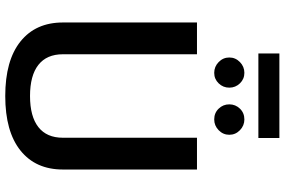

<svg xmlns="http://www.w3.org/2000/svg" viewBox="-192 -854 1058 713"><g transform="rotate(90 336.5 -497.0)"><path d="M63 -202V-700H181V-202Q181 -142 220.5 -111Q260 -80 336 -80Q412 -80 451.5 -111Q491 -142 491 -202V-700H609V-202Q609 -101 538.5 -44.5Q468 12 336 12Q204 12 133.5 -44.5Q63 -101 63 -202ZM178 -1006H492V-928H178ZM193 -820Q193 -843 210 -859.5Q227 -876 250 -876Q273 -876 289 -859.5Q305 -843 305 -820Q305 -797 289 -780.5Q273 -764 250 -764Q227 -764 210 -780.5Q193 -797 193 -820ZM367 -820Q367 -843 383 -859.5Q399 -876 423 -876Q446 -876 463 -859.5Q480 -843 480 -820Q480 -797 463 -780.5Q446 -764 423 -764Q399 -764 383 -780.5Q367 -797 367 -820Z"/></g></svg>

Font: KoHo SemiBold
Style: Regular
Weight: 600
Designer: Cadson Demak & Katatrad Team
Foundry: Cadson Demak Co.,Ltd.
Version: Version 1.000; ttfautohint (v1.6)